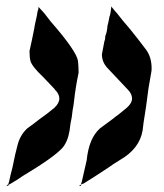

<svg xmlns="http://www.w3.org/2000/svg" viewBox="-56 -645 528 618"><path d="M205 -47H198L205 -51Q205 -55 207 -59L223 -129Q230 -200 266 -232L308 -263Q316 -270 325 -276L352 -298Q369 -313 369 -328Q369 -343 355 -357L289 -427Q272 -446 272 -470L280 -512L282 -518L283 -528L282 -526Q287 -539 288 -546L290 -560L289 -558Q293 -573 296 -589L295 -587Q299 -597 300 -606L302 -621Q302 -624 301 -625Q300 -625 300 -625Q302 -625 308.5 -616.5Q315 -608 321 -602L320 -603Q340 -577 362 -552Q388 -520 415 -484Q432 -460 432 -425Q432 -417 431 -413L422 -361L414 -301Q406 -251 406 -249.5Q406 -248 403 -225Q393 -166 330 -130Q307 -116 292 -105Q247 -75 211 -53V-54L205 -51ZM-29 -47H-36Q-32 -49 -31 -51Q-29 -52 -29 -53L-28 -57Q-28 -58 -27 -59L-22 -82Q-17 -98 -7 -148L0 -176Q8 -210 32 -232Q52 -246 68 -259Q99 -281 119 -298Q135 -313 135 -328Q135 -343 120 -357H121L82 -398Q47 -431 42 -449Q39 -461 39 -481Q47 -516 54 -552Q56 -566 59.5 -580Q63 -594 65 -609Q68 -614 68 -622Q68 -622 68 -623L66 -625L86 -603L107 -576Q190 -481 195 -449Q197 -430 197 -411Q187 -364 182 -317Q180 -300 178 -292Q175 -263 171 -248L168 -225Q162 -188 144 -168Q115 -137 18 -79Q-2 -65 -23 -53L-29 -50Z"/></svg>

Font: Bangerz
Style: Regular
Weight: 400
Designer: vernon adams
Foundry: Vernon Adams
Version: Version 2.10;February 7, 2025;FontCreator 13.0.0.2683 64-bit